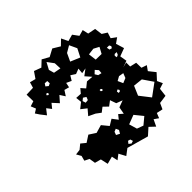

<svg xmlns="http://www.w3.org/2000/svg" viewBox="-184 -891 1084 1084"><g transform="rotate(-45 357.5 -349.0)"><path d="M276 -16 239 12 217 -29 187 -6 179 -43 134 -31 124 -76 87 -86 81 -123 53 -137 61 -167 45 -195 77 -199 105 -222 133 -199 173 -225 213 -199 261 -213 293 -174 329 -196 354 -163 374 -188 398 -167 406 -210 447 -225 410 -239 397 -276 368 -254 341 -280 314 -259 286 -280 246 -299 275 -333 242 -359 275 -385 271 -420 306 -418 327 -443 349 -418 380 -443 420 -440 390 -474 426 -501 394 -495 397 -528 366 -516 338 -534 321 -506 291 -520 285 -491 256 -499 236 -468 216 -499 185 -464 153 -499 131 -472 110 -499 85 -467 60 -499 44 -523 68 -538 56 -568 87 -578 86 -631 139 -633 149 -667 184 -658 210 -696 253 -680 287 -712 328 -689 373 -713 416 -687 448 -718 467 -678 507 -689 532 -655 568 -665 576 -629 622 -620 628 -574 658 -555 647 -521 677 -499 646 -477 661 -428 613 -410 620 -368 581 -354 612 -362V-330L651 -321L652 -280L684 -269L664 -241L695 -202L661 -165L676 -133L642 -122L636 -72L586 -65L570 -30L533 -38L521 -8L495 -26L476 14L444 -16L404 20ZM324 -644 296 -682 274 -641 283 -609 326 -601ZM453 -659 414 -636 392 -589 449 -565 474 -614ZM223 -603 204 -604 194 -589 209 -577 224 -584ZM178 -553 170 -557 163 -550 170 -543 178 -544ZM536 -548 496 -543 502 -495 548 -494 568 -531ZM612 -498H594L597 -480L612 -476L618 -487ZM473 -440 457 -458 439 -441 450 -423 471 -418ZM616 -441 600 -442 593 -434 596 -420 609 -426ZM316 -383 299 -394 284 -382 290 -363 309 -365ZM405 -358H396V-349L404 -343L411 -351ZM558 -331 529 -336 504 -322 518 -291 547 -303ZM476 -279 470 -289 459 -283 461 -270 472 -272ZM607 -232 551 -238 527 -182 576 -119 648 -172ZM306 -139 289 -132 282 -113 303 -102 314 -121ZM432 -124 377 -103 391 -55 429 -41 471 -76ZM321 -38 307 -42 296 -28 310 -17 326 -22Z"/></g></svg>

Font: Rubik Gemstones
Style: Regular
Weight: 400
Designer: Hubert and Fischer, NaN
Foundry: Hubert and Fischer, NaN
Version: Version 2.200